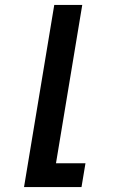

<svg xmlns="http://www.w3.org/2000/svg" viewBox="-20 -540 540 775"><path d="M77 215 199 -520H312L206 119H325L309 215Z"/></svg>

Font: Iosevka
Style: Bold Italic
Weight: 700
Italic angle: -9°
Monospace: yes
Designer: Belleve Invis
Foundry: Belleve Invis
Version: Version 32.5.0; ttfautohint (v1.8.4)